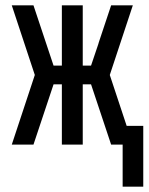

<svg xmlns="http://www.w3.org/2000/svg" viewBox="-20 -540 555 717"><path d="M438 157V0H395L320 -225H289V0H211V-225H180L105 0H24L110 -260L24 -520H105L180 -295H211V-520H289V-295H320L347 -375L349 -382L395 -520H476L390 -260L453 -70H515V157Z"/></svg>

Font: Iosevka Fuck
Style: Regular
Weight: 400
Monospace: yes
Designer: Belleve Invis
Foundry: Belleve Invis
Version: Version 28.0.7; ttfautohint (v1.8.3)